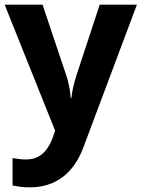

<svg xmlns="http://www.w3.org/2000/svg" viewBox="-20 -566 609 826"><path d="M0 -546H163L266 -239Q271 -224 274.5 -209Q278 -194 280.5 -178Q283 -162 284 -144H287Q290 -170 295.5 -193.5Q301 -217 308 -239L409 -546H569L338 70Q317 126 283.5 164Q250 202 206 221Q162 240 110 240Q85 240 66.5 237.5Q48 235 34 232V114Q45 116 60.5 118Q76 120 93 120Q124 120 146.5 107Q169 94 184 71.5Q199 49 208 23L217 -4Z"/></svg>

Font: Noto Sans Gurmukhi
Style: Regular
Weight: 400
Designer: Jelle Bosma - Monotype Design Team
Foundry: Monotype Imaging Inc.
Version: Version 2.003